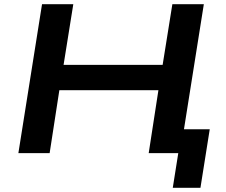

<svg xmlns="http://www.w3.org/2000/svg" viewBox="-20 -725 1069 909"><path d="M798 164 824 0H691L709 -113H973L929 164ZM67 0 179 -705H327L281 -418H750L796 -705H945L833 0H684L730 -298H261L215 0Z"/></svg>

Font: Nunito Sans 10pt Expanded
Style: Bold Italic
Weight: 700
Width: 7
Italic angle: -9°
Designer: Vernon Adams
Foundry: Vernon Adams
Version: Version 3.101;gftools[0.9.27]